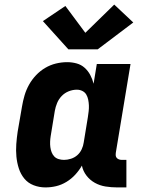

<svg xmlns="http://www.w3.org/2000/svg" viewBox="-20 -809 640 837"><path d="M178 8Q151 8 126.5 -1.5Q102 -11 86 -30.5Q70 -50 62 -75Q54 -100 51.5 -126.5Q49 -153 51 -180.5Q53 -208 57 -235L76 -345Q80 -369 87 -393Q94 -417 106.5 -439.5Q119 -462 137 -481Q155 -500 177 -513Q199 -526 223.5 -532Q248 -538 273 -538Q294 -538 314 -532.5Q334 -527 349 -513.5Q364 -500 373.5 -482Q383 -464 388 -444L402 -530H549L485 -144Q484 -137 484.5 -131Q485 -125 489 -120.5Q493 -116 499 -114Q505 -112 511 -112H531V8H491Q465 8 440 4Q415 0 393.5 -12Q372 -24 357 -43.5Q342 -63 337 -87Q325 -66 308 -47.5Q291 -29 269.5 -16Q248 -3 225 2.5Q202 8 178 8ZM259 -112Q274 -112 289.5 -117Q305 -122 317 -132.5Q329 -143 336 -158Q343 -173 345 -188L363 -298Q365 -311 366.5 -324Q368 -337 367.5 -349.5Q367 -362 364.5 -374.5Q362 -387 356 -397Q350 -407 339 -412.5Q328 -418 315 -418Q297 -418 279.5 -411Q262 -404 249 -390.5Q236 -377 229 -360Q222 -343 219 -326L201 -216Q199 -204 198.5 -191.5Q198 -179 199.5 -167.5Q201 -156 205 -145.5Q209 -135 216.5 -127Q224 -119 235.5 -115.5Q247 -112 259 -112ZM406 -594H278L167 -717L265 -783L352 -666L478 -789L561 -711Z"/></svg>

Font: Iosevka Curly Slab HvEx
Style: Italic
Weight: 900
Width: 7
Italic angle: -9°
Monospace: yes
Designer: Belleve Invis
Foundry: Belleve Invis
Version: Version 11.1.0; ttfautohint (v1.8.3)